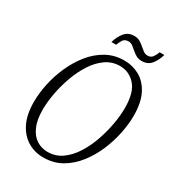

<svg xmlns="http://www.w3.org/2000/svg" viewBox="-209 -1001 1033 1134"><g transform="rotate(30 307.5 -434.5)"><path d="M262 11Q203 11 155 -18Q107 -47 79 -104Q51 -161 51 -247Q51 -306 65 -371.5Q79 -437 107 -499.5Q135 -562 176 -613Q217 -664 271.5 -694.5Q326 -725 394 -725Q449 -725 497 -698.5Q545 -672 574 -615.5Q603 -559 603 -469Q603 -414 590 -349Q577 -284 550 -220.5Q523 -157 482 -104.5Q441 -52 386.5 -20.5Q332 11 262 11ZM267 -30Q322 -30 365 -60.5Q408 -91 440 -141.5Q472 -192 493 -252.5Q514 -313 524.5 -373Q535 -433 535 -483Q535 -589 492 -636.5Q449 -684 387 -684Q334 -684 291 -654Q248 -624 216 -574Q184 -524 162.5 -464Q141 -404 130 -343.5Q119 -283 119 -232Q119 -162 139.5 -117Q160 -72 193.5 -51Q227 -30 267 -30ZM481 -773Q458 -773 442 -782.5Q426 -792 412.5 -804Q399 -816 386 -825.5Q373 -835 358 -835Q333 -835 322 -819Q311 -803 303 -781H271Q283 -824 307 -852Q331 -880 371 -880Q394 -880 410 -870.5Q426 -861 439.5 -849Q453 -837 466 -827.5Q479 -818 495 -818Q518 -818 529.5 -834.5Q541 -851 548 -871H580Q568 -829 545 -801Q522 -773 481 -773Z"/></g></svg>

Font: Noto Serif Condensed Light
Style: Italic
Weight: 300
Width: 3
Italic angle: -12°
Designer: Monotype Design Team
Foundry: Monotype Imaging Inc.
Version: Version 2.014; ttfautohint (v1.8.4.7-5d5b)